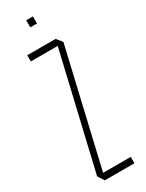

<svg xmlns="http://www.w3.org/2000/svg" viewBox="-223 -881 696 915"><g transform="rotate(-30 125.5 -424.0)"><path d="M33 -667V-701H189L214 -670L66 -35H218V0H55L33 -35V-36L181 -667ZM112 -809V-848H149V-809Z"/></g></svg>

Font: Foldit Thin ExtraLight
Style: Regular
Weight: 250
Version: Version 1.003